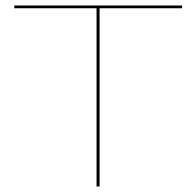

<svg xmlns="http://www.w3.org/2000/svg" viewBox="-20 -678 705 698"><path d="M642 -648H342V0H331V-648H32V-658H642Z"/></svg>

Font: Ysabeau Hairline
Style: Regular
Weight: 100
Designer: Christian Thalmann (Catharsis Fonts)
Version: Version 0.003